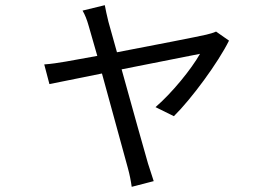

<svg xmlns="http://www.w3.org/2000/svg" viewBox="-20 -632 1040 742"><path d="M865 -475 815 -510C805 -505 789 -501 777 -498C743 -490 573 -457 432 -430L399 -548C393 -573 388 -595 385 -612L299 -591C308 -576 316 -556 323 -531L356 -416L234 -394C204 -389 179 -385 151 -383L171 -307L374 -348L474 17C481 42 486 68 489 90L574 68C568 50 558 19 552 0C539 -44 490 -220 450 -364L753 -424C719 -364 644 -272 581 -218L652 -183C720 -250 823 -390 865 -475Z"/></svg>

Font: GenYoGothic2 TW R
Style: Regular
Weight: 400
Version: Version 2.100;PS 2.1;hotconv 16.6.51;makeotf.lib2.5.65220 DE